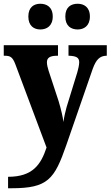

<svg xmlns="http://www.w3.org/2000/svg" viewBox="-22 -777 589 1023"><path d="M392 -620C424 -620 457 -638 457 -689C457 -740 424 -757 392 -757C357 -757 326 -740 326 -689C326 -638 357 -620 392 -620ZM193 -620C226 -620 259 -638 259 -689C259 -740 226 -757 193 -757C160 -757 129 -740 129 -689C129 -638 160 -620 193 -620ZM21 165V226H40C233 226 268 178 331 -3L472 -410C490 -460 510 -479 544 -480H547V-536H343V-480H347C384 -478 400 -471 400 -445C400 -431 394 -405 390 -392L333 -207C327 -184 320 -158 316 -127C313 -153 303 -196 290 -239L237 -400C232 -416 228 -432 228 -445C228 -468 242 -480 283 -480H287V-536H-2V-480H3C32 -480 45 -474 60 -434L226 9C196 100 152 165 21 165Z"/></svg>

Font: Noto Serif Hebrew SemiCondensed ExtraBold
Style: Regular
Weight: 800
Width: 4
Designer: Monotype Design Team
Foundry: Monotype Imaging Inc.
Version: Version 2.004